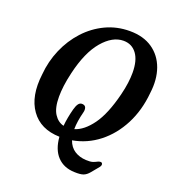

<svg xmlns="http://www.w3.org/2000/svg" viewBox="-156 -828 1011 1124"><g transform="rotate(20 349.5 -266.5)"><path d="M460 -710.5Q545 -710.5 601.5 -671.5Q658 -632.5 682.2 -564.8Q706.5 -497 695 -410Q685 -299.5 639.5 -211.2Q594 -123 521.8 -66.2Q449.5 -9.5 359.5 6.5Q373.5 46 404 65.5Q434.5 85 475.5 87Q503 88.5 517.8 83.5Q532.5 78.5 541.5 73.2Q550.5 68 560.5 68Q569.5 68 572 77Q574.5 86 565 98L527 144Q510 164.5 491.5 171.2Q473 178 436.5 176.5Q369 174.5 329 132.2Q289 90 283 12Q163.5 9 104.8 -73.8Q46 -156.5 63.5 -296.5Q70.5 -380 102.8 -454.8Q135 -529.5 187.8 -587Q240.5 -644.5 309.8 -677.5Q379 -710.5 460 -710.5ZM304 -165.5Q310.5 -190 320.2 -203Q330 -216 346.5 -214Q362.5 -212 366.5 -199Q370.5 -186 366 -169.5Q350 -108.5 349.5 -59.5Q406 -76.5 455.5 -144.8Q505 -213 538 -345Q548.5 -387 553 -422.2Q557.5 -457.5 557.5 -486Q557.5 -562.5 527.2 -603.5Q497 -644.5 444.5 -644.5Q376 -644.5 314.8 -572.5Q253.5 -500.5 221 -361Q210 -314.5 205.2 -276.5Q200.5 -238.5 200.5 -208Q200.5 -138 224 -101.5Q247.5 -65 284 -56.5Q288.5 -107 304 -165.5Z"/></g></svg>

Font: Fraunces 144pt S100 SemiBold
Style: Italic
Weight: 600
Italic angle: -16°
Version: Version 1.000; ttfautohint (v1.8.3)